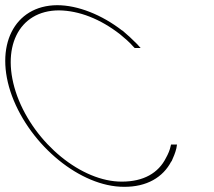

<svg xmlns="http://www.w3.org/2000/svg" viewBox="-129 -730 824 740"><path d="M529 -168 530.2 -173H553.2L550.7 -158C546.4 -140 539.3 -124 532.2 -108H531.2C499.7 -47 436.7 -9 348.3 -10C182.3 -10 -10.6 -167 -82.8 -360C-153.6 -552 -74.5 -709 91.2 -710C171.2 -710 263.8 -673 342.3 -612H343.3C362.2 -596 381.8 -578 399.5 -560L413 -545H390L385.2 -550C369.5 -568 350.6 -584 333.5 -598C257.7 -657 175.9 -689 98.5 -690C-58.5 -690 -129.2 -543 -62.8 -360C5.1 -176 186.3 -29 340.9 -30C423.9 -30 481.8 -63 511 -122C518.8 -136 525.9 -152 529 -168Z"/></svg>

Font: Nordica Plus
Style: NordicaClassicUltraLightOpObl
Weight: 300
Version: Version 1